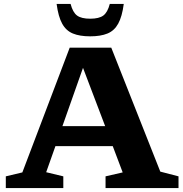

<svg xmlns="http://www.w3.org/2000/svg" viewBox="-20 -955 930 975"><path d="M794 -83.5 886.5 -59.5V0H516V-59.5L603 -79.5L552.5 -213H261.5L214.5 -80.5L301.5 -59.5V0H9.5V-59.5L93.5 -79.5L334 -713H545ZM297 -314.5H514L401.5 -610.5ZM438 -860Q483 -860 504.8 -876.2Q526.5 -892.5 537.5 -935H608.5Q600 -870.5 580.2 -834.8Q560.5 -799 525.8 -784.8Q491 -770.5 438 -770.5Q385 -770.5 350.2 -784.8Q315.5 -799 295.8 -834.8Q276 -870.5 267.5 -935H338.5Q349.5 -892.5 371.2 -876.2Q393 -860 438 -860Z"/></svg>

Font: Newsreader 6pt SemiBold
Style: Regular
Weight: 600
Designer: Hugues Gentile
Foundry: Production Type
Version: Version 1.003; ttfautohint (v1.8.3)